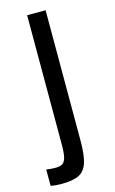

<svg xmlns="http://www.w3.org/2000/svg" viewBox="-132 -809 585 974"><g transform="rotate(-15 160.5 -322.0)"><path d="M8 109V23Q28 27 56 27Q81 27 93.5 18.5Q106 10 111.5 -12.5Q117 -35 117 -79V-758H214V-73Q214 3 201 42.5Q188 82 157 98Q126 114 65 114Q32 114 8 109Z"/></g></svg>

Font: Biryani
Style: Regular
Weight: 400
Designer: Dan Reynolds and Mathieu Réguer
Foundry: Dan Reynolds and Mathieu Réguer
Version: Version 1.004; ttfautohint (v1.1) -l 5 -r 5 -G 72 -x 0 -D la